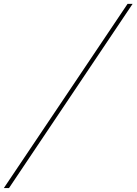

<svg xmlns="http://www.w3.org/2000/svg" viewBox="-50 -800 690 970"><path d="M594.5 -780.5H620L-4.5 150H-30.5Z"/></svg>

Font: Bodoni* 11pt Medium
Style: Italic
Weight: 500
Italic angle: -13°
Version: Version 2.3